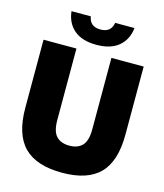

<svg xmlns="http://www.w3.org/2000/svg" viewBox="-137 -1053 995 1164"><g transform="rotate(15 361.0 -470.5)"><path d="M363 10Q201.5 10 124 -68Q46.5 -146 46.5 -313.5V-740H253V-292Q253 -219.5 281.8 -189.8Q310.5 -160 363 -160Q415.5 -160 444 -189.8Q472.5 -219.5 472.5 -292V-740H675V-313.5Q675 -146 598.8 -68Q522.5 10 363 10ZM363 -793Q273.5 -793 223.5 -835Q173.5 -877 165.5 -951H286.5Q296.5 -889 363 -889Q429.5 -889 439.5 -951H561Q552.5 -877 502.5 -835Q452.5 -793 363 -793Z"/></g></svg>

Font: Encode Sans Semi Condensed Black
Style: Regular
Weight: 900
Width: 4
Designer: Multiple Designers
Foundry: Impallari Type
Version: Version 3.000; ttfautohint (v1.8.3) -l 8 -r 50 -G 200 -x 14 